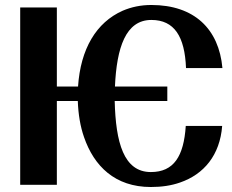

<svg xmlns="http://www.w3.org/2000/svg" viewBox="-20 -741 932 770"><path d="M61 0H208V-336H292C294 -282 302 -234 317 -191C357 -75 441 9 585 9C629 9 668 3 702 -9C798 -42 862 -119 871 -236H725C717 -114 677 -51 585 -51C476 -51 444 -170 440 -336H651V-394H441C448 -550 484 -661 587 -661C679 -661 721 -595 726 -468H872C858 -625 759 -721 587 -721C545 -721 507 -713 472 -698C366 -651 303 -545 293 -394H208V-711H61Z"/></svg>

Font: Aerodynamic
Style: Regular
Weight: 500
Designer: Google
Version: Version 2.000980; 2014